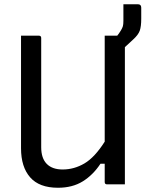

<svg xmlns="http://www.w3.org/2000/svg" viewBox="-20 -868 690 904"><path d="M253 16Q165 16 122 -33Q79 -82 79 -170V-700H163Q174 -700 174 -689V-175Q174 -123 200 -96.5Q226 -70 275 -70Q329 -70 377.5 -98.5Q426 -127 473 -201V-700H532Q536 -705 540 -710.5Q544 -716 550 -726Q556 -736 558.5 -744.5Q561 -753 561 -770V-848H629Q645 -848 645 -832V-780Q645 -743 638 -723.5Q631 -704 608 -683Q587 -663 568 -646V0H484Q473 0 473 -11V-97H453Q418 -44 369.5 -14Q321 16 253 16Z"/></svg>

Font: Recursive Sn Lnr St
Style: Regular
Weight: 400
Version: Version 1.079;hotconv 1.0.112;makeotfexe 2.5.65598; ttfautoh